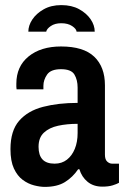

<svg xmlns="http://www.w3.org/2000/svg" viewBox="-20 -720 496 752"><path d="M155 12Q137 12 113.5 6Q90 0 69 -15.5Q48 -31 34.5 -60Q21 -89 21 -136Q21 -208 55 -247Q89 -286 148.5 -301.5Q208 -317 284 -317V-377Q284 -407 271.5 -428Q259 -449 219 -449Q179 -449 164.5 -428Q150 -407 150 -384V-370H45Q44 -375 44 -380Q44 -385 44 -392Q44 -460 92 -499Q140 -538 219 -538Q307 -538 349 -498Q391 -458 391 -386V-114Q391 -95 400 -87Q409 -79 419 -79H446V-4Q437 1 421 6Q405 11 381 11Q346 11 323 -8Q300 -27 291 -57H286Q265 -26 234.5 -7Q204 12 155 12ZM194 -79Q222 -79 242 -94.5Q262 -110 273 -137Q284 -164 284 -199V-235Q242 -235 207.5 -227.5Q173 -220 152 -200.5Q131 -181 131 -145Q131 -112 146.5 -95.5Q162 -79 194 -79ZM91 -596Q91 -620 106.5 -643.5Q122 -667 151 -683.5Q180 -700 220 -700Q261 -700 290 -684Q319 -668 335 -644.5Q351 -621 351 -596H280Q279 -607 262.5 -618Q246 -629 220 -629Q195 -629 179 -618Q163 -607 161 -596Z"/></svg>

Font: Archivo Narrow SemiBold
Style: Regular
Weight: 600
Designer: Hector Gatti
Foundry: Omnibus-Type
Version: Version 3.002